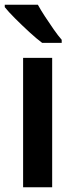

<svg xmlns="http://www.w3.org/2000/svg" viewBox="-26 -786 310 806"><path d="M193 0H71V-543H193ZM133 -766Q145 -744 163 -716.5Q181 -689 199.5 -662.5Q218 -636 233 -619V-606H151Q128 -623 97 -651.5Q66 -680 37.5 -708.5Q9 -737 -6 -756V-766Z"/></svg>

Font: Noto Sans Georgian SemiCondensed SemiBold
Style: Regular
Weight: 600
Width: 4
Designer: Monotype Design Team, Akaki Razmadze
Foundry: Google LLC
Version: Version 2.005; ttfautohint (v1.8.4.7-5d5b)